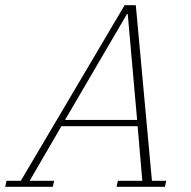

<svg xmlns="http://www.w3.org/2000/svg" viewBox="-65 -718 733 738"><path d="M-40 -23H15L414 -698H457L519 -23H574L569 0H383L388 -23H482L464 -233H171L49 -23H143L138 0H-45ZM185 -257H462L426 -664H423Z"/></svg>

Font: IBM Plex Serif ExtLt
Style: Italic
Weight: 200
Italic angle: -14°
Designer: Mike Abbink, Paul van der Laan, Pieter van Rosmalen
Foundry: Bold Monday
Version: Version 3.001